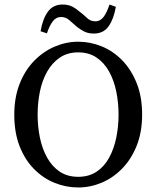

<svg xmlns="http://www.w3.org/2000/svg" viewBox="-20 -813 689 847"><path d="M325 14Q271 14 220.5 -6.5Q170 -27 130 -67.5Q90 -108 66.5 -168Q43 -228 43 -307Q43 -383 66.5 -443Q90 -503 130.5 -544.5Q171 -586 221.5 -607.5Q272 -629 325 -629Q378 -629 428.5 -608.5Q479 -588 519 -547Q559 -506 583 -446Q607 -386 607 -307Q607 -231 583.5 -171.5Q560 -112 520 -70.5Q480 -29 429.5 -7.5Q379 14 325 14ZM325 -33Q372 -33 406 -55.5Q440 -78 461.5 -117.5Q483 -157 493 -206Q503 -255 503 -307Q503 -360 493 -409Q483 -458 461.5 -497Q440 -536 406 -559Q372 -582 325 -582Q278 -582 244 -559Q210 -536 188 -497Q166 -458 156 -409Q146 -360 146 -307Q146 -255 156 -206Q166 -157 188 -117.5Q210 -78 244 -55.5Q278 -33 325 -33ZM159 -675Q168 -729 191 -761Q214 -793 256 -793Q281 -793 298.5 -784Q316 -775 333 -760Q348 -749 363.5 -734Q379 -719 400 -719Q423 -719 437.5 -739Q452 -759 463 -793L491 -783Q482 -730 459.5 -697.5Q437 -665 394 -665Q369 -665 351.5 -674Q334 -683 319 -695Q303 -709 286.5 -723.5Q270 -738 250 -738Q227 -738 212.5 -718.5Q198 -699 187 -666Z"/></svg>

Font: Lisu Bosa Light
Style: Regular
Weight: 300
Designer: David Morse, Annie Olsen, Victor Gaultney, Frank Grießhammer (Latin)
Foundry: SIL International
Version: Version 2.000